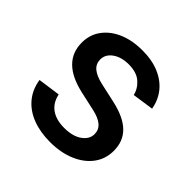

<svg xmlns="http://www.w3.org/2000/svg" viewBox="-148 -675 819 819"><g transform="rotate(45 261.0 -266.0)"><path d="M261.7 11.7Q202.6 11.7 156 -6.1Q109.4 -23.9 80.1 -58.8Q50.8 -93.8 43 -144L144.5 -158.2Q153.3 -116.2 183.3 -95Q213.4 -73.7 261.7 -73.7Q313 -73.7 342.8 -95Q372.6 -116.2 372.6 -146.5Q372.6 -172.9 353.3 -189.5Q334 -206.1 296.9 -214.4L207 -234.4Q132.3 -251.5 95 -288.8Q57.6 -326.2 57.6 -384.3Q57.6 -432.1 84 -468Q110.4 -503.9 156.7 -523.9Q203.1 -543.9 264.2 -543.9Q322.8 -543.9 365.7 -525.6Q408.7 -507.3 435.1 -474.4Q461.4 -441.4 469.2 -397L372.6 -382.8Q365.2 -414.6 339.1 -437.5Q313 -460.4 265.1 -460.4Q221.2 -460.4 192.6 -440.2Q164.1 -419.9 164.1 -389.2Q164.1 -362.8 183.8 -345.9Q203.6 -329.1 245.1 -319.8L333 -300.3Q408.7 -283.2 444.8 -247.3Q481 -211.4 481 -154.8Q481 -105 453.1 -67.6Q425.3 -30.3 375.7 -9.3Q326.2 11.7 261.7 11.7Z"/></g></svg>

Font: Inter 20pt Medium
Style: Regular
Weight: 500
Version: Version 4.001;git-66647c0bb